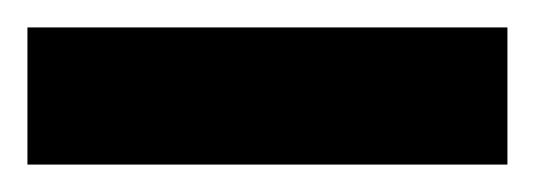

<svg xmlns="http://www.w3.org/2000/svg" viewBox="-41 103 390 140"><path d="M329 123V223H-21V123Z"/></svg>

Font: Transit CAT
Style: Regular
Weight: 400
Designer: Peter Wiegel
Foundry: Peter Wiegel
Version: 1.000